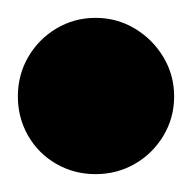

<svg xmlns="http://www.w3.org/2000/svg" viewBox="-57 -108 215 215"><path d="M-37 0Q-37 24 -25.5 44Q-14 64 6 75.5Q26 87 50 87Q74 87 94 75.5Q114 64 126 44Q138 24 138 0Q138 -24 126 -44Q114 -64 94 -76Q74 -88 50 -88Q26 -88 6 -76Q-14 -64 -25.5 -44Q-37 -24 -37 0Z"/></svg>

Font: Linefont
Style: Bold
Weight: 700
Monospace: yes
Version: Version 3.002;gftools[0.9.33]